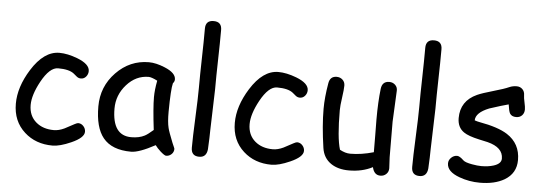

<svg xmlns="http://www.w3.org/2000/svg" viewBox="-52 -941 3197 1135"><g transform="rotate(5 1547.0 -373.5)"><path d="M288.6 30.8Q188.5 30.8 121.6 -29.8Q51.3 -93.3 51.3 -197.3Q51.3 -296.4 117.2 -401.9Q190.4 -519 282.2 -519Q330.1 -519 389.2 -496.6Q463.9 -467.8 463.9 -426.3Q463.9 -407.7 451.7 -393.3Q439.5 -378.9 421.4 -378.9Q407.2 -378.9 396.7 -387.5Q386.2 -396 376.5 -404.3Q347.7 -427.2 282.2 -427.2Q232.4 -427.2 183.6 -338.4Q139.2 -256.8 139.2 -197.3Q139.2 -132.8 183.1 -95.7Q224.1 -61 288.6 -61Q317.9 -61 351.1 -76.7L407.7 -106.9Q422.4 -114.7 428.7 -114.7Q446.8 -114.7 460 -100.3Q473.1 -85.9 473.1 -67.4Q473.1 -31.7 397.9 1.5Q332 30.8 288.6 30.8Z M962.9 32.2Q953.6 32.2 929.2 10.7Q907.2 -9.3 896.5 -24.9Q849.6 0.5 814 13.4Q778.3 26.4 754.4 26.4Q640.1 26.4 587.9 -38.1Q538.6 -98.6 538.6 -223.6Q538.6 -341.8 619.9 -425.8Q701.2 -509.8 814 -509.8Q856.4 -509.8 909.2 -487.8Q975.6 -460.4 975.6 -421.9Q975.6 -408.7 965.8 -398.4Q960.9 -379.9 958.3 -337.4Q955.6 -294.9 955.1 -228.5Q954.6 -168 963.4 -132.8Q968.3 -111.3 994.1 -46.9Q997.6 -38.1 1005.4 -21L1008.3 -12.7Q1008.3 6.8 994.6 19.5Q981 32.2 962.9 32.2ZM861.3 -307.1Q861.3 -328.1 864 -352.8Q866.7 -377.4 872.1 -405.3Q854 -414.6 841.1 -418.9Q828.1 -423.3 820.3 -423.3Q744.6 -423.3 689.7 -361.6Q634.8 -299.8 634.8 -219.2Q634.8 -139.2 663.1 -99.1Q691.4 -59.1 748 -59.1Q794.9 -59.1 827.6 -76.2Q845.2 -85.4 877 -113.3Q861.3 -242.7 861.3 -307.1Z M1217.3 -383.8 1210 -141.1Q1210 -102.5 1206.1 -27.8Q1201.2 21 1158.2 21Q1110.4 21 1110.4 -28.8Q1110.4 -87.9 1115.7 -206.3Q1121.1 -324.7 1121.1 -383.8Q1121.1 -460.9 1123.5 -560.3Q1126 -659.7 1126 -736.8Q1126 -785.6 1173.8 -785.6Q1222.2 -785.6 1222.2 -736.8Q1222.2 -659.7 1219.7 -560.3Q1217.3 -460.9 1217.3 -383.8Z M1587.9 30.8Q1487.8 30.8 1420.9 -29.8Q1350.6 -93.3 1350.6 -197.3Q1350.6 -296.4 1416.5 -401.9Q1489.7 -519 1581.5 -519Q1629.4 -519 1688.5 -496.6Q1763.2 -467.8 1763.2 -426.3Q1763.2 -407.7 1751 -393.3Q1738.8 -378.9 1720.7 -378.9Q1706.5 -378.9 1696 -387.5Q1685.5 -396 1675.8 -404.3Q1647 -427.2 1581.5 -427.2Q1531.7 -427.2 1482.9 -338.4Q1438.5 -256.8 1438.5 -197.3Q1438.5 -132.8 1482.4 -95.7Q1523.4 -61 1587.9 -61Q1617.2 -61 1650.4 -76.7L1707 -106.9Q1721.7 -114.7 1728 -114.7Q1746.1 -114.7 1759.3 -100.3Q1772.5 -85.9 1772.5 -67.4Q1772.5 -31.7 1697.3 1.5Q1631.3 30.8 1587.9 30.8Z M2279.3 -285.2Q2279.3 -250 2279.8 -179.7Q2280.3 -109.4 2280.3 -74.2Q2280.3 -63.5 2282 -41.5Q2283.7 -19.5 2283.7 -8.8Q2283.7 12.2 2269.5 25.6Q2255.4 39.1 2234.9 39.1Q2197.3 39.1 2187 -7.3Q2126 24.4 2046.4 24.4Q1982.4 24.4 1940.4 -3.9Q1894 -35.2 1885.3 -95.2Q1866.2 -224.6 1866.2 -325.7Q1866.2 -392.6 1880.9 -478Q1887.7 -520.5 1927.2 -520.5Q1948.2 -520.5 1962.4 -507.1Q1976.6 -493.7 1976.6 -472.7Q1976.6 -450.2 1969.5 -400.9Q1962.4 -351.6 1962.4 -325.7Q1962.4 -244.1 1967.8 -186Q1973.1 -127.9 1983.9 -92.8Q2000 -84 2015.6 -79.3Q2031.2 -74.7 2046.4 -74.7Q2111.8 -74.7 2184.6 -95.7L2184.1 -194.8L2183.1 -289.6Q2183.1 -395 2192.4 -472.7Q2197.8 -517.6 2239.7 -517.6Q2260.7 -517.6 2274.9 -503.9Q2289.1 -490.2 2288.1 -469.7Z M2524.9 -383.8 2517.6 -141.1Q2517.6 -102.5 2513.7 -27.8Q2508.8 21 2465.8 21Q2418 21 2418 -28.8Q2418 -87.9 2423.3 -206.3Q2428.7 -324.7 2428.7 -383.8Q2428.7 -460.9 2431.2 -560.3Q2433.6 -659.7 2433.6 -736.8Q2433.6 -785.6 2481.4 -785.6Q2529.8 -785.6 2529.8 -736.8Q2529.8 -659.7 2527.3 -560.3Q2524.9 -460.9 2524.9 -383.8Z M3004.4 -376Q2977.5 -376 2966.8 -394Q2959.5 -406.7 2954.1 -446.8Q2917.5 -437.5 2841.3 -412.6Q2762.7 -381.3 2762.2 -335.4Q2776.9 -330.1 2791 -327.6Q2903.3 -307.6 2958 -272.5Q3037.6 -221.2 3037.6 -124Q3037.6 -44.4 2968.8 -3.9Q2911.6 29.3 2824.2 29.3Q2760.3 29.3 2702.1 7.8Q2627 -19.5 2627 -68.4Q2627 -87.9 2642.3 -102.5Q2657.7 -117.2 2677.2 -117.2Q2692.4 -117.2 2716.3 -93.8Q2728 -82.5 2769 -75.2Q2801.8 -69.3 2824.2 -69.3Q2865.2 -69.3 2896.5 -79.1Q2941.9 -93.3 2941.9 -124Q2941.9 -190.4 2849.1 -213.9L2798.3 -225.1Q2733.4 -239.3 2706.1 -258.3Q2666.5 -285.6 2666.5 -340.8Q2666.5 -442.9 2762.7 -486.3Q2792 -499.5 2856.4 -517.8Q2920.9 -536.1 2948.7 -548.8Q2968.8 -557.6 2992.2 -557.6Q3013.2 -557.6 3026.6 -543.9Q3040 -530.3 3040 -508.3Q3040 -494.1 3046.1 -466.8Q3052.2 -439.5 3052.2 -425.3Q3052.2 -403.3 3038.8 -389.6Q3025.4 -376 3004.4 -376Z"/></g></svg>

Font: Righma Çiddhi
Style: Regular
Weight: 400
Designer: R.S. Wihananto
Foundry: R.S. Wihananto
Version: Version 2.0.1